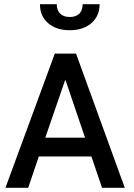

<svg xmlns="http://www.w3.org/2000/svg" viewBox="-20 -895 639 915"><path d="M466.3 0 415.5 -149.4H165L114.3 0H5.9L241.2 -639.6H342.3L574.7 0ZM290 -512.2 195.8 -238.8H385.3L292.5 -512.2ZM374 -875H454.6Q454.6 -818.8 415.8 -784.9Q377 -751 312.5 -751Q248 -751 209.2 -784.9Q170.4 -818.8 170.4 -875H250.5Q250.5 -845.7 266.8 -829.8Q283.2 -814 312.5 -814Q341.8 -814 357.9 -829.8Q374 -845.7 374 -875Z"/></svg>

Font: Yantramanav Medium
Style: Regular
Weight: 500
Version: Version 1.001;PS 1.0;hotconv 1.0.72;makeotf.lib2.5.5900; ttf